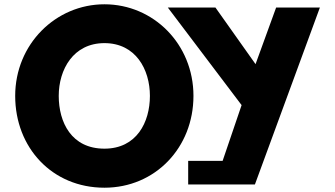

<svg xmlns="http://www.w3.org/2000/svg" viewBox="-20 -860 1562 895"><path d="M253.8 -413C253.8 -536 321.8 -659 466.8 -659C612.8 -659 678.8 -536 678.8 -413C678.8 -290 616.8 -167 466.8 -167C312.8 -167 253.8 -290 253.8 -413ZM50.8 -413C50.8 -172 222.8 15 466.8 15C703.8 15 881.8 -172 881.8 -413C881.8 -654 695.8 -840 466.8 -840C239.8 -840 50.8 -654 50.8 -413ZM1471.2 -825 1168.2 0H857.2V-110H1017.7L1106.2 -370L762.2 -825H984.2L1171.2 -561L1267.2 -825Z"/></svg>

Font: Sztylet
Style: Bd
Weight: 700
Foundry: Cannot Into Space Fonts, PlusOne Fonts
Version: Version 0.12